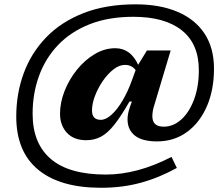

<svg xmlns="http://www.w3.org/2000/svg" viewBox="-20 -739 1012 886"><path d="M735.5 -154.5Q780 -154.5 816.8 -187.8Q853.5 -221 875.5 -280Q897.5 -339 897.5 -415.5Q897.5 -536.5 819 -599Q740.5 -661.5 595.5 -661.5Q480 -661.5 392.8 -626.8Q305.5 -592 247.2 -530.5Q189 -469 159.8 -388Q130.5 -307 130.5 -214Q130.5 -77 214.8 -5.2Q299 66.5 468.5 66.5Q614 66.5 771.5 -15L796 36Q713.5 81.5 629 104.5Q544.5 127.5 446 127.5Q257 127.5 156 44Q55 -39.5 55 -201Q55 -307.5 89.5 -401.2Q124 -495 193 -566.5Q262 -638 365.2 -678.5Q468.5 -719 606 -719Q718 -719 799.2 -684.5Q880.5 -650 924 -583.8Q967.5 -517.5 967.5 -422Q967.5 -324.5 934.8 -248.8Q902 -173 842.8 -129.8Q783.5 -86.5 705 -86.5Q636.5 -86.5 602.5 -113.2Q568.5 -140 568.5 -188.5Q568.5 -213.5 579.5 -245L588.5 -270.5H577.5Q538 -201.5 507 -162.8Q476 -124 445.5 -108Q415 -92 378 -92Q320.5 -92 288.8 -126.2Q257 -160.5 257 -214.5Q257 -266 278 -319.2Q299 -372.5 335 -417.2Q371 -462 416.8 -489.2Q462.5 -516.5 512 -516.5Q582.5 -516.5 617.5 -440L658 -506H767.5L693 -257Q687.5 -240.5 685.2 -227.2Q683 -214 683 -202.5Q683 -154.5 735.5 -154.5ZM404.5 -229Q404.5 -186 445 -186Q468.5 -186 494.8 -209.8Q521 -233.5 545.5 -274.8Q570 -316 588.5 -368L606 -415.5Q588 -439.5 556.5 -439.5Q530 -439.5 503.2 -418.5Q476.5 -397.5 454.2 -365Q432 -332.5 418.2 -296.2Q404.5 -260 404.5 -229Z"/></svg>

Font: Newsreader 6pt SemiBold
Style: Italic
Weight: 600
Italic angle: -17°
Designer: Hugues Gentile
Foundry: Production Type
Version: Version 1.003; ttfautohint (v1.8.3)